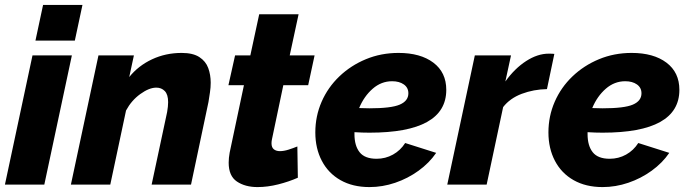

<svg xmlns="http://www.w3.org/2000/svg" viewBox="-30 -750 2794 780"><path d="M145 -730H305L274 -585H114ZM102 -525H262L150 0H-10Z M370 -525H514L495 -437Q532 -483 587.5 -509Q643 -535 708 -535Q754 -535 780 -518Q806 -501 816 -473.5Q826 -446 826 -414Q826 -395 823 -375Q820 -355 817 -336L746 0H586L649 -295Q653 -318 653 -335Q653 -366 639.5 -380Q626 -394 605 -394Q576 -394 540 -368Q504 -342 482 -301L418 0H258Z M899 -89Q899 -99 900 -109Q901 -119 903 -130L961 -404H898L925 -525H987L1023 -692H1183L1147 -525H1248L1222 -404H1121L1075 -185Q1074 -181 1073.5 -176.5Q1073 -172 1073 -168Q1073 -151 1082.5 -143.5Q1092 -136 1107 -136Q1123 -136 1142 -142Q1161 -148 1178 -155L1180 -28Q1144 -12 1100.5 -1Q1057 10 1016 10Q966 10 932.5 -12.5Q899 -35 899 -89Z M1471 10Q1403 10 1353.5 -18Q1304 -46 1277.5 -96.5Q1251 -147 1251 -212Q1251 -278 1276.5 -336.5Q1302 -395 1348.5 -439.5Q1395 -484 1456.5 -509.5Q1518 -535 1589 -535Q1678 -535 1730.5 -495.5Q1783 -456 1783 -385Q1783 -211 1471 -211Q1457 -211 1441.5 -211.5Q1426 -212 1410 -213Q1410 -209 1410 -205Q1410 -158 1431 -131.5Q1452 -105 1500 -105Q1536 -105 1566.5 -122Q1597 -139 1616 -169L1742 -129Q1714 -88 1670.5 -56.5Q1627 -25 1575.5 -7.5Q1524 10 1471 10ZM1563 -420Q1519 -420 1484 -389.5Q1449 -359 1429 -311Q1451 -310 1471 -310Q1559 -310 1594 -325Q1629 -340 1629 -371Q1629 -394 1610.5 -407Q1592 -420 1563 -420Z M1899 -525H2046L2023 -419Q2061 -472 2107.5 -502Q2154 -532 2199 -532Q2217 -532 2222 -531L2192 -388Q2138 -387 2090 -369Q2042 -351 2014 -315L1947 0H1787Z M2418 10Q2350 10 2300.5 -18Q2251 -46 2224.5 -96.5Q2198 -147 2198 -212Q2198 -278 2223.5 -336.5Q2249 -395 2295.5 -439.5Q2342 -484 2403.5 -509.5Q2465 -535 2536 -535Q2625 -535 2677.5 -495.5Q2730 -456 2730 -385Q2730 -211 2418 -211Q2404 -211 2388.5 -211.5Q2373 -212 2357 -213Q2357 -209 2357 -205Q2357 -158 2378 -131.5Q2399 -105 2447 -105Q2483 -105 2513.5 -122Q2544 -139 2563 -169L2689 -129Q2661 -88 2617.5 -56.5Q2574 -25 2522.5 -7.5Q2471 10 2418 10ZM2510 -420Q2466 -420 2431 -389.5Q2396 -359 2376 -311Q2398 -310 2418 -310Q2506 -310 2541 -325Q2576 -340 2576 -371Q2576 -394 2557.5 -407Q2539 -420 2510 -420Z"/></svg>

Font: Raleway ExtraBold
Style: Italic
Weight: 800
Italic angle: -12°
Designer: Matt McInerney, Pablo Impallari, Rodrigo Fuenzalida
Foundry: Matt McInerney, Pablo Impallari, Rodrigo Fuenzalida
Version: Version 4.026